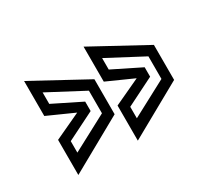

<svg xmlns="http://www.w3.org/2000/svg" viewBox="-86 -653 771 696"><g transform="rotate(-30 300.0 -305.0)"><path d="M68.5 -108V-255L178 -306L68.5 -355V-501.5L292.5 -379.5V-233ZM106 -180 254.5 -259V-353.5L106 -432V-384L223 -326V-286.5L106 -228ZM317.5 -108V-255L427 -306L317.5 -355V-501.5L541.5 -379.5V-233ZM355 -180 503.5 -259V-353.5L355 -432V-384L472 -326V-286.5L355 -228Z"/></g></svg>

Font: Tourney Medium
Style: Regular
Weight: 500
Designer: Tyler Finck
Foundry: Etcetera Type Co
Version: Version 1.015